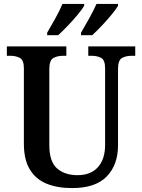

<svg xmlns="http://www.w3.org/2000/svg" viewBox="-20 -951 725 981"><path d="M348 10Q273 10 218 -12.5Q163 -35 132.5 -85Q102 -135 102 -217V-602Q102 -644 81.5 -655Q61 -666 32 -666H15V-714H319V-666H302Q273 -666 252.5 -654.5Q232 -643 232 -598V-210Q232 -125 271.5 -90.5Q311 -56 376 -56Q444 -56 480.5 -97Q517 -138 517 -211V-602Q517 -644 497 -655Q477 -666 448 -666H431V-714H671V-666H653Q623 -666 603 -654.5Q583 -643 583 -598V-209Q583 -109 525.5 -49.5Q468 10 348 10ZM394 -784Q414 -818 436 -857.5Q458 -897 473 -931H583V-921Q573 -904 549.5 -875.5Q526 -847 499 -818.5Q472 -790 451 -771H394ZM221 -784Q241 -818 263 -857.5Q285 -897 299 -931H410V-921Q400 -904 376.5 -875.5Q353 -847 325.5 -818.5Q298 -790 277 -771H221Z"/></svg>

Font: Noto Serif Myanmar SemiCondensed SemiBold
Style: Regular
Weight: 600
Width: 4
Designer: Ben Mitchell and the Monotype Design Team
Foundry: Monotype Imaging Inc.
Version: Version 2.106; ttfautohint (v1.8.4.7-5d5b)